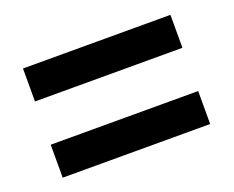

<svg xmlns="http://www.w3.org/2000/svg" viewBox="-63 -607 620 509"><g transform="rotate(-20 246.5 -352.0)"><path d="M38 -413H454V-506H38ZM38 -198H454V-291H38Z"/></g></svg>

Font: Noto Sans Khmer Condensed SemiBold
Style: Regular
Weight: 600
Width: 3
Designer: Danh Hong and the Monotype Design Team
Foundry: Monotype Imaging Inc.
Version: Version 2.004